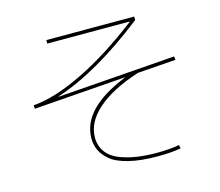

<svg xmlns="http://www.w3.org/2000/svg" viewBox="-108 -881 1217 1061"><g transform="rotate(-15 500.0 -350.0)"><path d="M743 -740V-720Q456 -496 225 -422L226 -420L899 -470L901 -450L682 -434Q527 -384 443.5 -310.5Q360 -237 360 -150Q360 -100 387.5 -64.5Q415 -29 463 -11.5Q511 6 561 13Q611 20 670 20Q743 20 798 10L802 30Q745 40 670 40Q573 40 504.5 23Q436 6 402 -23Q368 -52 354 -83Q340 -114 340 -150Q340 -321 607 -428V-429L81 -390L79 -410Q201 -419 364.5 -498.5Q528 -578 711 -718L710 -720H240V-740Z"/></g></svg>

Font: Mplus 1p Thin
Style: Regular
Weight: 250
Version: Version 1.061